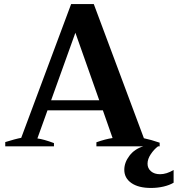

<svg xmlns="http://www.w3.org/2000/svg" viewBox="-20 -724 879 950"><path d="M839 117V180Q819 192 789.5 199Q760 206 727 206Q665 206 630 181.5Q595 157 595 116Q595 80 620.5 46.5Q646 13 689 0H457V-20Q502 -36 537 -41L489 -178H215L165 -39Q196 -35 247 -16V0H6V-21Q28 -28 50.5 -34Q73 -40 85 -42L332 -704H444L692 -40Q726 -33 770 -18V0H762Q742 15 726 39Q710 63 710 86Q710 109 727 123.5Q744 138 772 138Q804 138 839 117ZM471 -228 353 -562 233 -228Z"/></svg>

Font: Trirong Bold
Style: Regular
Weight: 700
Designer: Katatrad Team
Foundry: CadsonDemak
Version: Version 1.000